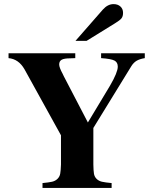

<svg xmlns="http://www.w3.org/2000/svg" viewBox="-20 -924 762 944"><path d="M691.9 -662.1V-638.2Q666 -633.8 651.4 -625Q636.7 -616.2 626 -599.1L439 -294.9V-115.2Q439.5 -85.4 441.9 -70.3Q444.3 -55.2 454.8 -44.7Q465.3 -34.2 481.2 -30.5Q497.1 -26.9 528.8 -23.9V0H189V-23.9Q220.2 -26.9 236.1 -30.5Q252 -34.2 262.7 -44.7Q273.4 -55.2 276.1 -70.3Q278.8 -85.4 279.8 -115.2V-258.8L100.1 -584Q71.3 -633.8 22 -638.2V-662.1H350.1V-638.2Q338.9 -637.2 325.2 -637.2Q295.9 -637.2 283.4 -630.4Q271 -623.5 271 -606.9Q271 -592.3 288.1 -561L293.9 -548.8L412.1 -321.8L521 -502.9Q559.1 -568.4 559.1 -596.2Q559.1 -617.7 542.7 -626.2Q526.4 -634.8 477.1 -638.2V-662.1ZM351.1 -723.1 485.8 -877Q509.8 -903.8 538.1 -903.8Q559.1 -903.8 572 -892.1Q585 -880.4 585 -860.8Q585 -843.8 577.4 -834Q569.8 -824.2 544.9 -809.1L405.8 -723.1Z"/></svg>

Font: Accordance
Style: Bold
Weight: 700
Version: Version 1.2 (build January 31, 2020) Miklal Software Solutio